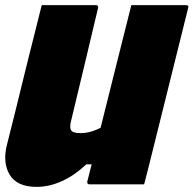

<svg xmlns="http://www.w3.org/2000/svg" viewBox="-22 -720 756 750"><path d="M121 10Q44 10 15.5 -38Q-13 -86 6 -158Q34 -268 61 -379Q88 -490 116 -600Q122 -625 128.5 -650Q135 -675 141 -700H353Q363 -700 361 -689Q335 -578 308.5 -468Q282 -358 255 -245Q249 -220 256.5 -210Q264 -200 292 -200Q331 -200 371 -221Q401 -341 431 -461Q461 -581 491 -700H705Q717 -700 713 -689L569 -110Q562 -80 554.5 -52Q547 -24 541 0H327Q322 0 320 -3.5Q318 -7 319 -11Q327 -43 336 -78H315Q271 -36 221 -13Q171 10 121 10Z"/></svg>

Font: Recursive Sn Lnr St XBk
Style: Italic
Weight: 1000
Italic angle: -15°
Version: Version 1.079;hotconv 1.0.112;makeotfexe 2.5.65598; ttfautoh